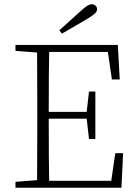

<svg xmlns="http://www.w3.org/2000/svg" viewBox="-20 -886 642 906"><path d="M392 -797 272 -727 260 -743 363 -836Q396 -866 412 -866Q423 -866 430.5 -859.5Q438 -853 438 -843Q438 -832 428 -822.5Q418 -813 392 -797ZM524 -163H561L553 0H53V-28L155 -36Q156 -127 156 -310V-364Q156 -547 155 -638L53 -646V-674H536L545 -511H508L489 -641H212Q210 -552 210 -358H389L400 -454H430V-230H400L389 -326H210Q210 -123 212 -33H505Z"/></svg>

Font: TypoPRO Source Serif Pro
Style: Regular
Weight: 300
Designer: Frank Grießhammer
Foundry: Adobe Systems Incorporated
Version: Version 1.017;PS (version unavailable);hotconv 1.0.79;makeot